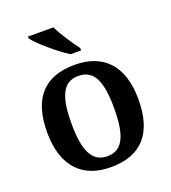

<svg xmlns="http://www.w3.org/2000/svg" viewBox="-140 -871 880 986"><g transform="rotate(-20 300.0 -378.0)"><path d="M301 -606H358V-619C329 -657 286 -721 265 -766H126V-756C151 -721 242 -642 301 -606ZM298 10C463 10 549 -82 549 -270C549 -457 455 -548 301 -548C136 -548 50 -457 50 -270C50 -82 144 10 298 10ZM300 -49C215 -49 183 -125 183 -270C183 -415 214 -488 299 -488C385 -488 416 -415 416 -270C416 -125 386 -49 300 -49Z"/></g></svg>

Font: Noto Serif Gurmukhi SemiBold
Style: Regular
Weight: 600
Designer: Vaibhav Singh and the Monotype Design Team
Foundry: Monotype Imaging Inc.
Version: Version 2.004